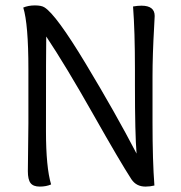

<svg xmlns="http://www.w3.org/2000/svg" viewBox="-20 -687 669 710"><path d="M485 -119Q479 -191 479 -371V-431Q479 -572 472 -663Q489 -666 503 -666Q552 -666 552 -628Q552 -622 550 -588Q544 -484 544 -404V-233Q544 -92 551 -1Q535 3 518 3Q484 3 466 -24Q425 -87 324 -265.5Q223 -444 151 -552Q150 -514 150 -203Q150 -68 169 -5Q151 3 127 3Q103 3 93 -10Q83 -23 83 -54L85 -231V-431Q85 -598 66 -659Q85 -667 109 -667Q133 -667 144 -660Q187 -634 297 -451.5Q407 -269 485 -119Z"/></svg>

Font: Overlock
Style: Regular
Weight: 400
Designer: Dario Muhafara
Foundry: Dario Manuel Muhafara
Version: Version 1.002